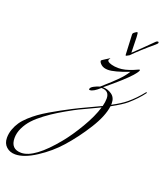

<svg xmlns="http://www.w3.org/2000/svg" viewBox="-759 -963 1675 1917"><g transform="rotate(20 78.5 -4.0)"><path d="M336 -526Q330 -526 330 -534Q330 -556 325 -639Q320 -722 320 -746Q320 -755 324 -760.5Q328 -766 341 -775Q356 -786 363 -786Q370 -786 372 -738L376 -574H378Q454 -645 567 -758Q577 -768 588 -768Q597 -768 597 -758Q597 -750 577 -733Q448 -625 368 -543Q366 -541 350 -533Q348 -532 345 -530.5Q342 -529 339.5 -527.5Q337 -526 336 -526ZM289 25Q301 -20 301 -58Q301 -140 216 -140Q151 -80 114 -80Q104 -80 104 -86Q104 -106 137 -123.5Q170 -141 198 -148Q206 -156 240.5 -186Q275 -216 294 -234Q313 -252 342.5 -281Q372 -310 394 -337Q416 -364 432 -390Q281 -332 214 -332Q168 -332 142 -353.5Q116 -375 116 -394Q116 -399 160 -426Q170 -432 178.5 -437.5Q187 -443 190.5 -445.5Q194 -448 196 -448L198 -446Q198 -444 192 -438Q186 -432 186 -424Q186 -417 195 -409Q204 -401 233.5 -392.5Q263 -384 308 -384Q372 -384 458 -420Q470 -425 483 -431Q496 -437 502 -439.5Q508 -442 512 -442Q516 -442 516 -438Q516 -422 472 -372Q408 -300 228 -152Q279 -152 322 -122Q365 -92 365 -31L364 -15Q457 -64 510 -108Q581 -167 646 -248Q650 -254 654 -254Q658 -254 658 -250Q658 -248 656 -244Q604 -173 518 -98Q473 -59 363 1Q349 110 260 252Q171 394 66 512Q-25 615 -150 696.5Q-275 778 -368 778Q-425 778 -463 743.5Q-501 709 -501 649Q-501 603 -485 558.5Q-469 514 -443.5 477Q-418 440 -377 402.5Q-336 365 -295 335.5Q-254 306 -197.5 272.5Q-141 239 -94.5 214Q-48 189 13 157Q18 154 21 153Q67 129 161 85.5Q255 42 289 25ZM284 42Q242 63 152 104.5Q62 146 30 164Q-49 207 -109 243.5Q-169 280 -232 327Q-295 374 -336 418.5Q-377 463 -403 517Q-429 571 -429 625Q-429 743 -317 743Q-177 743 33 485Q105 397 179 271.5Q253 146 284 42Z"/></g></svg>

Font: Miama Nueva
Style: Medium
Weight: 400
Italic angle: -28°
Version: Version 1.0